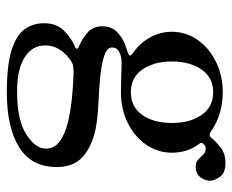

<svg xmlns="http://www.w3.org/2000/svg" viewBox="-79 -411 680 562"><g transform="rotate(90 261.0 -130.0)"><path d="M250 190Q172 190 128 176.5Q84 163 66 138.5Q48 114 48 81Q48 45 69.5 23Q91 1 118 -10Q123 -12 122.5 -15.5Q122 -19 118 -20Q92 -31 74.5 -47Q57 -63 57 -89Q57 -117 74 -133Q91 -149 110.5 -156Q130 -163 136 -165Q148 -170 137 -178Q107 -198 90 -228.5Q73 -259 73 -293Q73 -334 96.5 -368Q120 -402 160.5 -422Q201 -442 250 -442Q283 -442 312.5 -433Q342 -424 365 -407Q376 -400 383 -408Q391 -419 410 -434.5Q429 -450 457 -450Q486 -450 497.5 -434Q509 -418 509 -404Q509 -391 499 -377Q489 -363 468 -363Q454 -363 446.5 -370.5Q439 -378 432.5 -385Q426 -392 414 -392Q408 -392 405 -389Q402 -386 400 -384Q396 -378 402 -372Q427 -338 427 -293Q427 -252 403.5 -218Q380 -184 340 -164Q300 -144 250 -144Q225 -144 202 -145Q179 -146 164 -146Q145 -146 132 -139Q119 -132 119 -118Q119 -103 143.5 -95Q168 -87 203.5 -83.5Q239 -80 274 -78.5Q309 -77 331 -74Q393 -67 431 -39Q469 -11 469 43Q469 118 411 154Q353 190 250 190ZM247 160Q332 160 373.5 133Q415 106 415 76Q415 50 393 34.5Q371 19 337 11Q303 3 267.5 -0.5Q232 -4 205 -5Q192 -6 181.5 -5Q171 -4 169 -3Q150 4 131.5 26.5Q113 49 113 78Q113 116 148 138Q183 160 247 160ZM250 -173Q293 -173 316.5 -206.5Q340 -240 340 -293Q340 -346 316.5 -380Q293 -414 250 -414Q207 -414 183.5 -380Q160 -346 160 -293Q160 -240 183.5 -206.5Q207 -173 250 -173Z"/></g></svg>

Font: Zen Old Mincho
Style: Regular
Weight: 400
Designer: Yoshimichi Ohira
Foundry: Positype
Version: Version 1.001